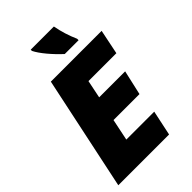

<svg xmlns="http://www.w3.org/2000/svg" viewBox="-271 -1032 1133 1133"><g transform="rotate(-45 295.5 -465.5)"><path d="M439.9 0H16.1L167 -713.9H590.8L559.1 -559.1H326.2L303.2 -446.8H520L484.9 -292H268.1L240.2 -157.2H473.1ZM455.6 -771H340.3Q300.3 -807.6 266.1 -848.6Q231.9 -889.6 216.3 -920.9V-931.2H409.7Q423.8 -854.5 455.6 -783.2Z"/></g></svg>

Font: TypoPRO Open Sans
Style: Italic
Weight: 800
Italic angle: -12°
Foundry: Ascender Corporation
Version: Version 1.10